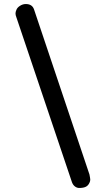

<svg xmlns="http://www.w3.org/2000/svg" viewBox="-20 -933 524 953"><path d="M337 -29 61 -848Q57 -858 57 -866Q57 -874 61 -883Q65 -895 79 -904Q93 -913 108 -913Q140 -913 149 -886L424 -67Q428 -47 428 -42Q428 -34 425 -28Q419 -13 407 -6.5Q395 0 373 0Q362 0 352 -7.5Q342 -15 337 -29Z"/></svg>

Font: Mali Medium
Style: Regular
Weight: 500
Version: Version 1.000; ttfautohint (v1.6)